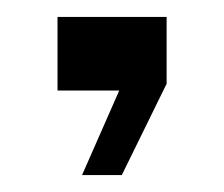

<svg xmlns="http://www.w3.org/2000/svg" viewBox="-20 -107 265 227"><path d="M48 0V-87H177V-8L124 100H77L121 0Z"/></svg>

Font: Big Shoulders Text Light
Style: Regular
Weight: 300
Designer: Patric King
Foundry: XO Type Co
Version: Version 1.000; ttfautohint (v1.8.2)